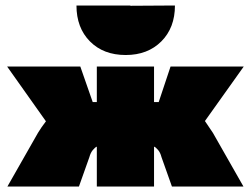

<svg xmlns="http://www.w3.org/2000/svg" viewBox="-20 -678 912 698"><path d="M754 -195 865 0H605L567 -107Q563 -123 554.5 -133Q546 -143 540 -145V0H332V-145Q325 -142 317 -132Q309 -122 305 -107L267 0H7L118 -195Q130 -215 147 -237L6 -436H272L317 -307H332V-436H540V-307H557L600 -436H866L725 -238Q747 -206 754 -195ZM616 -658Q616 -577 566.5 -527.5Q517 -478 437 -478Q356 -478 307 -527.5Q258 -577 258 -658H454V-657Z"/></svg>

Font: Ysabeau Black
Style: Regular
Weight: 900
Designer: Christian Thalmann (Catharsis Fonts)
Version: Version 0.003